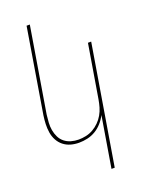

<svg xmlns="http://www.w3.org/2000/svg" viewBox="-173 -817 846 1115"><g transform="rotate(-20 250.0 -260.0)"><path d="M316 215 368 -99Q356 -75 337 -53.5Q318 -32 294.5 -18Q271 -4 244.5 2Q218 8 192 8Q165 8 140.5 1Q116 -6 96.5 -21.5Q77 -37 65 -59.5Q53 -82 49 -107.5Q45 -133 46 -159.5Q47 -186 51 -213L137 -735H157L70 -210Q67 -186 65.5 -162Q64 -138 68 -115Q72 -92 82 -71.5Q92 -51 109.5 -37Q127 -23 149.5 -16.5Q172 -10 196 -10Q218 -10 241.5 -15Q265 -20 286 -32Q307 -44 324.5 -61.5Q342 -79 354 -100Q366 -121 372.5 -143.5Q379 -166 383 -189L438 -520H458L336 215Z"/></g></svg>

Font: Iosevka Thin
Style: Italic
Weight: 100
Italic angle: -9°
Monospace: yes
Designer: Belleve Invis
Foundry: Belleve Invis
Version: Version 32.5.0; ttfautohint (v1.8.4)